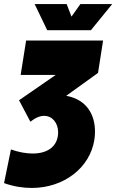

<svg xmlns="http://www.w3.org/2000/svg" viewBox="-40 -720 574 948"><path d="M409 -571 514 -700H357L313 -638L289 -700H131L193 -571ZM287 -247 444 -360 469 -520H89L62 -350H235L54 -225L110 -119C135 -139 158 -148 178 -148C219 -148 247 -112 247 -67C247 0 198 38 122 38C90 38 54 32 14 18L-20 184C27 201 73 208 117 208C275 208 404 109 426 -30C428 -43 429 -57 429 -71C429 -144 396 -227 287 -247Z"/></svg>

Font: Arthouse Owned Black
Style: Italic
Weight: 900
Italic angle: -10°
Designer: Jeremy Tribby
Foundry: Tribby Type
Version: Version 1.000;PS 001.000;hotconv 1.0.88;makeotf.lib2.5.64775